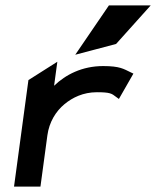

<svg xmlns="http://www.w3.org/2000/svg" viewBox="-20 -692 579 712"><path d="M410.5 -529 538.9 -672H383.9L259.1 -489ZM464.3 -424C439 -436 425.4 -447 362.4 -447C284.4 -447 223.1 -415 180.6 -374L192.6 -463L85.4 -395L32 0H130L155.7 -190C162.3 -239 186.7 -279 219.4 -306C248.6 -330 288.3 -350 339.3 -350C388.3 -350 394.6 -345 410 -333L420.9 -325L474.7 -419Z"/></svg>

Font: Charger
Style: ExBdIt
Weight: 400
Designer: Jasper
Foundry: Cannot Into Space Fonts
Version: Version 0.99